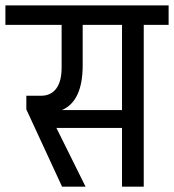

<svg xmlns="http://www.w3.org/2000/svg" viewBox="-32 -701 653 721"><path d="M601.2 -607.7H507.8V0H426.2V-220.7H179.8L289.3 0H201.1L66.9 -290.2V-341.4H121.2Q159.4 -341.4 179.4 -368.6Q199.4 -395.7 199.4 -447.4V-607.7H-11.7V-680.7H601.2ZM426.2 -607.7H278.5V-455.7Q278.5 -321 200.3 -287.6H426.2Z"/></svg>

Font: Puralecka Narrow
Style: Regular
Weight: 400
Designer: Hector Gatti, Marcela Romero, Pablo Cosgaya and Nicolas Silva
Version: Version 1.004;PS 001.004;hotconv 1.0.70;makeotf.lib2.5.58329